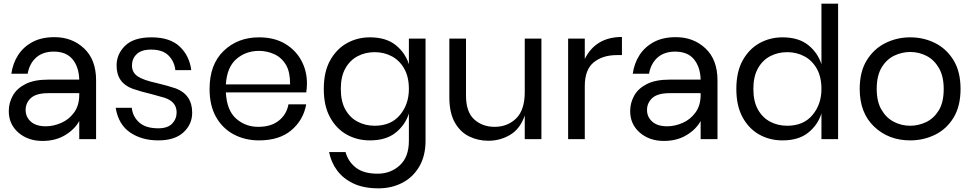

<svg xmlns="http://www.w3.org/2000/svg" viewBox="-20 -760 5314 1049"><path d="M212 10Q133 10 80.5 -35.5Q28 -81 28 -153Q28 -198 50 -237.5Q72 -277 119.5 -301Q167 -325 244 -325H413Q411 -394 376.5 -436Q342 -478 274 -478Q214 -478 177.5 -445.5Q141 -413 131 -357H42Q50 -414 79 -459Q108 -504 157.5 -530.5Q207 -557 278 -557Q374 -557 439.5 -495.5Q505 -434 505 -321V0H413V-99Q388 -53 335.5 -21.5Q283 10 212 10ZM230 -70Q272 -70 314.5 -88.5Q357 -107 385 -145.5Q413 -184 413 -242V-251H244Q178 -251 149 -224.5Q120 -198 120 -159Q120 -121 148.5 -95.5Q177 -70 230 -70Z M845 7Q754 7 690.5 -36.5Q627 -80 612 -171H700Q705 -123 740.5 -91Q776 -59 845 -59Q896 -59 920.5 -84.5Q945 -110 945 -146Q945 -204 879 -226Q849 -235 807 -246Q751 -259 705 -275Q617 -307 617 -402Q617 -465 664 -510.5Q711 -556 807 -556Q909 -556 962 -505.5Q1015 -455 1025 -377H938Q933 -424 901 -456.5Q869 -489 805 -489Q752 -489 726.5 -464Q701 -439 701 -402Q701 -364 732 -343Q763 -322 837 -306Q896 -292 940 -277Q1030 -243 1030 -144Q1030 -81 982.5 -37Q935 7 845 7Z M1395 7Q1319 7 1257.5 -25.5Q1196 -58 1160.5 -120.5Q1125 -183 1125 -274Q1125 -408 1202 -482Q1279 -556 1395 -556Q1478 -556 1536.5 -521.5Q1595 -487 1626 -430Q1657 -373 1657 -305Q1657 -276 1653 -255H1214Q1219 -157 1270 -112Q1321 -67 1391 -67Q1461 -67 1503.5 -101Q1546 -135 1556 -190H1653Q1638 -105 1572.5 -49Q1507 7 1395 7ZM1565 -299Q1565 -364 1545 -401Q1521 -444 1480.5 -463Q1440 -482 1395 -482Q1323 -482 1271.5 -437.5Q1220 -393 1214 -299Z M2048 269Q1967 269 1911 242.5Q1855 216 1822 171.5Q1789 127 1778 71H1868Q1882 123 1924.5 156Q1967 189 2043 189Q2114 189 2164 143.5Q2214 98 2214 9V-140Q2194 -77 2141.5 -35Q2089 7 2001 7Q1931 7 1874 -25Q1817 -57 1783 -119.5Q1749 -182 1749 -274Q1749 -368 1784 -430.5Q1819 -493 1876 -524.5Q1933 -556 2001 -556Q2089 -556 2141.5 -514Q2194 -472 2214 -409V-549H2305V9Q2305 91 2271 149.5Q2237 208 2178.5 238.5Q2120 269 2048 269ZM2027 -73Q2116 -73 2165 -131.5Q2214 -190 2214 -274Q2214 -340 2188.5 -385Q2163 -430 2120.5 -452.5Q2078 -475 2027 -475Q1976 -475 1934 -453Q1892 -431 1867 -386.5Q1842 -342 1842 -274Q1842 -206 1867 -161.5Q1892 -117 1934 -95Q1976 -73 2027 -73Z M2648 9Q2591 9 2542.5 -15Q2494 -39 2464.5 -91.5Q2435 -144 2435 -229V-549H2526V-238Q2526 -148 2571 -107.5Q2616 -67 2682 -67Q2753 -67 2800 -113Q2847 -159 2847 -257V-549H2938V0H2847V-129Q2822 -56 2767.5 -23.5Q2713 9 2648 9Z M3175 0H3084V-549H3175V-438Q3235 -558 3378 -558V-459H3350Q3273 -459 3224 -419.5Q3175 -380 3175 -289Z M3607 10Q3528 10 3475.5 -35.5Q3423 -81 3423 -153Q3423 -198 3445 -237.5Q3467 -277 3514.5 -301Q3562 -325 3639 -325H3808Q3806 -394 3771.5 -436Q3737 -478 3669 -478Q3609 -478 3572.5 -445.5Q3536 -413 3526 -357H3437Q3445 -414 3474 -459Q3503 -504 3552.5 -530.5Q3602 -557 3673 -557Q3769 -557 3834.5 -495.5Q3900 -434 3900 -321V0H3808V-99Q3783 -53 3730.5 -21.5Q3678 10 3607 10ZM3625 -70Q3667 -70 3709.5 -88.5Q3752 -107 3780 -145.5Q3808 -184 3808 -242V-251H3639Q3573 -251 3544 -224.5Q3515 -198 3515 -159Q3515 -121 3543.5 -95.5Q3572 -70 3625 -70Z M4255 7Q4185 7 4128 -25Q4071 -57 4037 -119.5Q4003 -182 4003 -274Q4003 -368 4038 -430.5Q4073 -493 4130 -524.5Q4187 -556 4255 -556Q4343 -556 4395.5 -514Q4448 -472 4468 -409V-740H4559V0H4468V-140Q4448 -77 4395.5 -35Q4343 7 4255 7ZM4281 -73Q4370 -73 4419 -131.5Q4468 -190 4468 -274Q4468 -340 4442.5 -385Q4417 -430 4374.5 -452.5Q4332 -475 4281 -475Q4230 -475 4188 -453Q4146 -431 4121 -386.5Q4096 -342 4096 -274Q4096 -206 4121 -161.5Q4146 -117 4188 -95Q4230 -73 4281 -73Z M4953 7Q4835 7 4756 -68Q4677 -143 4677 -274Q4677 -368 4715.5 -430.5Q4754 -493 4817 -524.5Q4880 -556 4953 -556Q5027 -556 5089.5 -524.5Q5152 -493 5190 -430.5Q5228 -368 5228 -274Q5228 -180 5190 -117.5Q5152 -55 5089 -24Q5026 7 4953 7ZM4953 -73Q4997 -73 5039 -92.5Q5081 -112 5108.5 -156Q5136 -200 5136 -274Q5136 -343 5110 -388Q5084 -433 5042.5 -454.5Q5001 -476 4953 -476Q4908 -476 4866 -456Q4824 -436 4797 -391.5Q4770 -347 4770 -274Q4770 -205 4796 -160.5Q4822 -116 4863.5 -94.5Q4905 -73 4953 -73Z"/></svg>

Font: Ulagadi Sans
Style: Regular
Weight: 400
Designer: Ninad Kale (Devanagari), Jonny Pinhorn (Latin)
Foundry: Indian Type Foundry
Version: Version 3.01;March 29, 2020;FontCreator 12.0.0.2522 64-bit; 